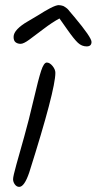

<svg xmlns="http://www.w3.org/2000/svg" viewBox="-20 -746 377 749"><path d="M196 -462Q196 -395 94 -73Q75 -17 55 -17Q45 -17 38 -26.5Q31 -36 31 -47Q31 -58 44 -104.5Q57 -151 74.5 -213Q92 -275 111 -356.5Q130 -438 140.5 -470Q151 -502 162.5 -502Q174 -502 185 -488.5Q196 -475 196 -462ZM253 -700Q267 -683 270 -680Q337 -600 337 -582.5Q337 -565 318 -565Q299 -565 284 -579Q269 -593 243 -630Q217 -667 212 -674Q184 -659 150.5 -633.5Q117 -608 94.5 -591.5Q72 -575 60.5 -575Q49 -575 41 -581Q33 -587 33 -602Q33 -617 48 -632.5Q63 -648 87.5 -662Q112 -676 128 -686Q144 -696 154 -702Q164 -708 175.5 -714Q187 -720 195.5 -723Q204 -726 209 -726Q214 -726 218 -725Q222 -724 225.5 -723Q229 -722 233 -719Q237 -716 239.5 -714.5Q242 -713 246.5 -708Q251 -703 253 -700Z"/></svg>

Font: Kalam Light
Style: Regular
Weight: 300
Version: Version 2.001;PS 1.0;hotconv 1.0.79;makeotf.lib2.5.61930; tt